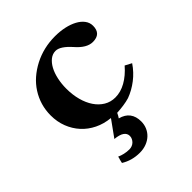

<svg xmlns="http://www.w3.org/2000/svg" viewBox="-186 -559 891 891"><g transform="rotate(-45 259.5 -113.5)"><path d="M485.8 -102.5Q461.4 -66.4 428 -40.8Q394.5 -15.1 357.4 -1.5Q339.8 3.9 317.1 7.1Q294.4 10.3 273.9 11.2Q271.5 16.6 267.6 23.9Q263.7 31.2 260.7 34.7Q293 43 308.8 64.2Q324.7 85.4 324.7 118.2Q324.7 139.2 316.9 157.2Q309.1 175.3 294.9 188.5Q280.8 201.7 261 209.2Q241.2 216.8 217.3 216.8Q166 216.8 125 191.4L128.9 174.3Q130.4 171.9 131.3 167Q132.3 162.1 133.3 158.2Q146 164.1 161.6 167.7Q177.2 171.4 194.3 171.4Q203.1 171.4 211.4 168.2Q219.7 165 225.8 159.2Q231.9 153.3 235.8 145.5Q239.7 137.7 239.7 128.4Q239.7 111.8 224.9 101.3Q210 90.8 178.7 87.9L236.3 7.8Q194.3 3.9 159.4 -13.2Q124.5 -30.3 99.6 -57.6Q74.7 -85 60.8 -120.8Q46.9 -156.7 46.9 -198.2Q46.9 -267.1 83.5 -324.2Q101.1 -351.6 126 -373.3Q150.9 -395 182.6 -411.6Q246.1 -444.3 320.8 -444.3Q353.5 -444.3 382.6 -438Q411.6 -431.6 433.3 -419.9Q455.1 -408.2 467.8 -391.4Q480.5 -374.5 480.5 -353.5Q480.5 -300.8 426.8 -300.8Q387.2 -300.8 346.7 -347.7Q305.2 -394.5 274.9 -394.5Q254.9 -394.5 238.5 -381.6Q222.2 -368.7 210.4 -346.9Q198.7 -325.2 192.4 -296.1Q186 -267.1 186 -234.9Q186 -194.8 195.3 -160.2Q204.6 -125.5 221.9 -99.9Q239.3 -74.2 263.7 -59.6Q288.1 -44.9 318.8 -44.9Q353.5 -44.9 387.9 -64.2Q422.4 -83.5 453.6 -119.6Z"/></g></svg>

Font: XB Niloofar
Style: Bold
Weight: 700
Designer: Behnam
Foundry: Irmug
Version: Version 7.201 2008